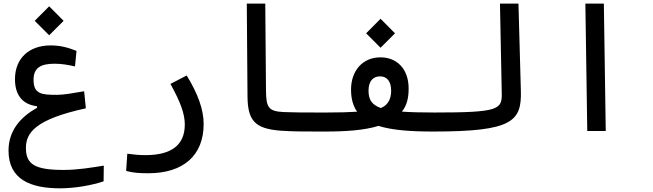

<svg xmlns="http://www.w3.org/2000/svg" viewBox="-20 -713 3556 1045"><path d="M306.6 312C389.2 312 481.9 294.9 543.9 273.9L544.9 188.5C480 198.7 405.8 211.9 326.2 211.9C168.5 211.9 121.1 180.7 121.1 92.3C121.1 9.3 172.4 -63.5 447.3 -123.5L438 -216.3C373 -205.1 325.7 -196.8 290 -196.8C206.5 -196.8 162.6 -200.7 162.6 -278.8C162.6 -342.8 200.2 -366.2 276.9 -366.2C314.9 -366.2 348.6 -360.4 388.2 -351.6L396.5 -436C351.6 -453.6 310.5 -465.8 255.4 -465.8C136.7 -465.8 61.5 -394 61.5 -282.2C61.5 -201.2 97.2 -145 181.6 -134.8V-126C87.4 -74.2 26.4 1.5 26.4 106.9C26.4 263.2 145.5 312 306.6 312ZM247.6 -521 326.2 -599.6 247.6 -678.7 168.9 -599.6Z M787.1 230C977.1 230 1088.4 133.8 1088.4 -38.1C1088.4 -116.2 1057.6 -202.1 996.1 -302.2L907.7 -256.3C961.9 -157.7 985.8 -94.7 985.8 -34.7C985.8 76.7 912.1 131.3 772.5 131.3C733.4 131.3 710 128.4 672.9 123.5L666.5 217.3C702.6 227.1 734.9 230 787.1 230Z M1752 2.9C1772 2.9 1784.7 -12.7 1784.7 -54.2C1784.7 -84.5 1776.9 -100.6 1757.8 -100.6C1744.6 -100.6 1731.9 -100.6 1719.7 -100.6C1639.2 -100.6 1583 -100.6 1525.9 -103C1440.9 -106.9 1428.7 -127.4 1427.7 -220.2L1423.8 -693.4H1323.2L1327.1 -188.5C1328.1 -57.1 1367.2 -13.2 1503.9 -2C1567.4 2.9 1632.3 2.9 1714.4 2.9C1726.6 2.9 1738.8 2.9 1752 2.9Z M1750 2.9C1862.8 2.9 1962.9 -3.9 2040 -27.8C2114.3 -4.4 2214.4 2.9 2336.4 2.9C2375 2.9 2397.5 -10.7 2397.5 -51.8C2397.5 -87.9 2381.3 -100.6 2344.7 -100.6C2272.9 -100.6 2214.4 -102.1 2167.5 -105.5C2193.4 -137.7 2204.1 -177.2 2204.1 -231C2204.1 -339.8 2138.7 -400.9 2050.8 -400.9C1953.1 -400.9 1890.6 -327.6 1890.6 -225.1C1890.6 -175.3 1901.9 -135.7 1923.8 -105C1878.9 -102.1 1824.2 -100.6 1757.8 -100.6ZM2052.7 -125C2002 -143.1 1985.8 -172.4 1985.8 -219.7C1985.8 -271.5 2010.3 -297.4 2048.8 -297.4C2085.9 -297.4 2108.9 -270.5 2108.9 -219.2C2108.9 -178.7 2094.7 -141.6 2052.7 -125ZM2051.3 -453.1 2129.9 -531.7 2051.3 -610.8 1972.7 -531.7Z M2337.9 2.9C2769.5 2.9 2819.8 -52.2 2814.9 -219.7L2801.8 -693.4H2701.2L2710.9 -205.1C2712.9 -116.7 2693.8 -100.6 2343.8 -100.6C2324.2 -100.6 2309.6 -89.4 2309.6 -51.3C2309.6 -16.1 2318.8 2.9 2337.9 2.9Z M3176.3 0H3276.9L3266.6 -693.4H3166Z"/></svg>

Font: Cascadia Code PL
Style: Regular
Weight: 400
Monospace: yes
Designer: Aaron Bell
Foundry: Saja Typeworks
Version: Version 2404.023